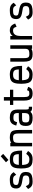

<svg xmlns="http://www.w3.org/2000/svg" viewBox="2228 -3158 944 5440"><g transform="rotate(-90 2700.0 -438.0)"><path d="M275 14Q221 14 183.5 2Q146 -10 118 -38.5Q90 -67 65 -114L144 -179Q162 -139 178 -117Q194 -95 216.5 -86.5Q239 -78 275 -78Q345 -78 382 -87Q419 -96 433.5 -118Q448 -140 448 -177Q448 -214 436 -233Q424 -252 392.5 -261.5Q361 -271 302 -278Q225 -288 175.5 -307Q126 -326 102.5 -360.5Q79 -395 79 -449Q79 -516 103 -556Q127 -596 181 -614Q235 -632 325 -632Q382 -632 420.5 -621.5Q459 -611 488 -587Q517 -563 542 -522L469 -451Q450 -487 432.5 -506Q415 -525 390.5 -532.5Q366 -540 325 -540Q267 -540 235 -532Q203 -524 191 -504Q179 -484 179 -449Q179 -412 208.5 -397Q238 -382 308 -372Q397 -360 449.5 -339Q502 -318 525 -280Q548 -242 548 -177Q548 -107 521.5 -65.5Q495 -24 435.5 -5Q376 14 275 14Z M903 14Q806 14 749.5 -15.5Q693 -45 669.5 -116Q646 -187 646 -309Q646 -432 669.5 -502.5Q693 -573 749.5 -602.5Q806 -632 903 -632Q999 -632 1053.5 -600.5Q1108 -569 1131 -493Q1154 -417 1154 -285H675V-377H1052Q1052 -439 1038.5 -474.5Q1025 -510 992.5 -525Q960 -540 903 -540Q843 -540 809 -519.5Q775 -499 760.5 -451Q746 -403 746 -318Q746 -227 760.5 -174.5Q775 -122 809 -100Q843 -78 903 -78Q938 -78 964.5 -86.5Q991 -95 1014 -114.5Q1037 -134 1062 -168L1142 -115Q1109 -66 1076 -38Q1043 -10 1002 2Q961 14 903 14ZM888 -671 822 -741 994 -890 1060 -820Z M1273 0V-618H1373V-592Q1400 -611 1437 -621.5Q1474 -632 1528 -632Q1608 -632 1654 -609Q1700 -586 1719 -531Q1738 -476 1738 -380V0H1638V-380Q1638 -441 1628 -476Q1618 -511 1594 -525.5Q1570 -540 1528 -540Q1464 -540 1430.5 -528Q1397 -516 1385 -484Q1373 -452 1373 -391V0Z M2084 14Q1998 14 1947 -5Q1896 -24 1873.5 -66Q1851 -108 1851 -178Q1851 -256 1873.5 -299.5Q1896 -343 1947 -360Q1998 -377 2084 -377H2217V-409Q2217 -455 2205.5 -481.5Q2194 -508 2165.5 -519Q2137 -530 2084 -530Q2042 -530 2018.5 -521.5Q1995 -513 1982 -490Q1969 -467 1958 -425L1862 -449Q1879 -514 1905 -554Q1931 -594 1974 -613Q2017 -632 2084 -632Q2171 -632 2222 -608Q2273 -584 2295 -534.5Q2317 -485 2317 -409V-168Q2317 -131 2323 -114.5Q2329 -98 2346 -94.5Q2363 -91 2395 -93V-1Q2338 2 2303.5 -9Q2269 -20 2252 -50Q2234 -27 2210.5 -12.5Q2187 2 2156 8Q2125 14 2084 14ZM2084 -78Q2137 -78 2165.5 -91Q2194 -104 2205.5 -136.5Q2217 -169 2217 -226V-285H2084Q2031 -285 2002 -278Q1973 -271 1962 -248.5Q1951 -226 1951 -178Q1951 -140 1962 -118Q1973 -96 2002 -87Q2031 -78 2084 -78Z M2765 14Q2695 14 2652 -10.5Q2609 -35 2589.5 -88Q2570 -141 2570 -227V-535H2446V-627H2570V-800H2670V-627H2878V-535H2670V-227Q2670 -142 2691 -110Q2712 -78 2765 -78Q2801 -78 2819.5 -83.5Q2838 -89 2847.5 -103Q2857 -117 2865 -144L2959 -112Q2945 -65 2922 -37.5Q2899 -10 2861.5 2Q2824 14 2765 14Z M3303 14Q3206 14 3149.5 -15.5Q3093 -45 3069.5 -116Q3046 -187 3046 -309Q3046 -432 3069.5 -502.5Q3093 -573 3149.5 -602.5Q3206 -632 3303 -632Q3399 -632 3453.5 -600.5Q3508 -569 3531 -493Q3554 -417 3554 -285H3075V-377H3452Q3452 -439 3438.5 -474.5Q3425 -510 3392.5 -525Q3360 -540 3303 -540Q3243 -540 3209 -519.5Q3175 -499 3160.5 -451Q3146 -403 3146 -318Q3146 -227 3160.5 -174.5Q3175 -122 3209 -100Q3243 -78 3303 -78Q3338 -78 3364.5 -86.5Q3391 -95 3414 -114.5Q3437 -134 3462 -168L3542 -115Q3509 -66 3476 -38Q3443 -10 3402 2Q3361 14 3303 14Z M3883 14Q3805 14 3759 -9.5Q3713 -33 3693 -87.5Q3673 -142 3673 -233V-618H3773V-233Q3773 -171 3782.5 -137.5Q3792 -104 3816 -91Q3840 -78 3883 -78Q3945 -78 3978.5 -89Q4012 -100 4025 -128Q4038 -156 4038 -206V-618H4138V0H4038V-21Q4020 -9 3998 -1Q3976 7 3947.5 10.5Q3919 14 3883 14Z M4300 0V-618H4400V-551Q4413 -570 4435 -588.5Q4457 -607 4487 -619.5Q4517 -632 4552 -632Q4607 -632 4644 -617.5Q4681 -603 4707 -570Q4733 -537 4754 -481L4664 -440Q4651 -480 4637.5 -501.5Q4624 -523 4604.5 -531.5Q4585 -540 4552 -540Q4509 -540 4479.5 -523Q4450 -506 4432.5 -476.5Q4415 -447 4407.5 -408.5Q4400 -370 4400 -327V0Z M5075 14Q5021 14 4983.5 2Q4946 -10 4918 -38.5Q4890 -67 4865 -114L4944 -179Q4962 -139 4978 -117Q4994 -95 5016.5 -86.5Q5039 -78 5075 -78Q5145 -78 5182 -87Q5219 -96 5233.5 -118Q5248 -140 5248 -177Q5248 -214 5236 -233Q5224 -252 5192.5 -261.5Q5161 -271 5102 -278Q5025 -288 4975.5 -307Q4926 -326 4902.5 -360.5Q4879 -395 4879 -449Q4879 -516 4903 -556Q4927 -596 4981 -614Q5035 -632 5125 -632Q5182 -632 5220.5 -621.5Q5259 -611 5288 -587Q5317 -563 5342 -522L5269 -451Q5250 -487 5232.5 -506Q5215 -525 5190.5 -532.5Q5166 -540 5125 -540Q5067 -540 5035 -532Q5003 -524 4991 -504Q4979 -484 4979 -449Q4979 -412 5008.5 -397Q5038 -382 5108 -372Q5197 -360 5249.5 -339Q5302 -318 5325 -280Q5348 -242 5348 -177Q5348 -107 5321.5 -65.5Q5295 -24 5235.5 -5Q5176 14 5075 14Z"/></g></svg>

Font: Victor Mono
Style: Bold
Weight: 700
Monospace: yes
Designer: Rune Bjørnerås
Version: Version 1.561;gftools[0.9.30]